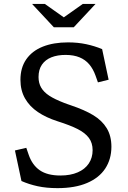

<svg xmlns="http://www.w3.org/2000/svg" viewBox="-20 -961 660 993"><path d="M91 -24.8 57.3 -182.8 116 -196.5 128.3 -160.8Q146.7 -107.2 186 -80.2Q225.3 -53.3 292.5 -53.3Q344.8 -53.3 382.2 -69.7Q419.7 -86 439.3 -115.6Q459 -145.2 459 -184.3Q459 -221.7 439.8 -247.7Q420.5 -273.7 382.2 -293.2Q344 -312.8 277.7 -333.8Q218 -353 175.5 -381.8Q133 -410.5 109.3 -452.1Q85.7 -493.7 85.7 -548.3Q85.7 -610.8 115.8 -654.2Q146 -697.7 201.4 -719.8Q256.8 -741.8 331.7 -741.8Q382.2 -741.8 425.7 -732.5Q469.2 -723.2 508.2 -707L541.8 -548.7L486.5 -535L474.3 -569.3Q461.7 -604.7 441.4 -628.4Q421.2 -652.2 391.2 -664.5Q361.3 -676.8 320 -677Q277.7 -677.2 246.1 -664.7Q214.5 -652.2 196.9 -626.6Q179.3 -601 179.3 -562.7Q179.3 -531.2 193 -507.8Q206.7 -484.5 234.7 -466.1Q262.7 -447.7 312 -428.7Q321.5 -425 329.2 -422.4Q337 -419.8 347 -416.2Q417.3 -392.5 462.5 -365.2Q507.7 -337.8 531.9 -298.1Q556.2 -258.3 556.2 -201.8Q556 -137.7 524.4 -89.5Q492.8 -41.3 430.5 -14.7Q368.2 12 277.5 12Q220 12 174.6 2.1Q129.2 -7.8 91 -24.8ZM258.5 -820H361.5L474.2 -940.7H408.2L310 -871.3L211.8 -940.7H145.8Z"/></svg>

Font: Monaspace Xenon Var ExtraLight
Style: Regular
Weight: 200
Designer: Riley Cran and the Lettermatic Team
Version: Version 1.200 (Monaspace Xenon Var)